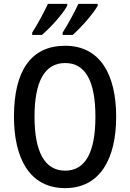

<svg xmlns="http://www.w3.org/2000/svg" viewBox="-20 -960 671 990"><path d="M484 -931V-940H384C369 -907 333 -838 303 -792V-780H355C396 -816 463 -891 484 -931ZM327 -931V-940H227C211 -905 177 -840 146 -792V-780H196C244 -821 305 -889 327 -931ZM579 -358C579 -573 498 -724 316 -724C140 -724 52 -595 52 -359C52 -146 131 10 316 10C497 10 579 -143 579 -358ZM158 -358C158 -538 209 -635 316 -635C422 -635 472 -539 472 -358C472 -176 421 -80 316 -80C210 -80 158 -178 158 -358Z"/></svg>

Font: Noto Sans Tamil Condensed Medium
Style: Regular
Weight: 500
Width: 3
Designer: Jelle Bosma - Monotype Design Team
Foundry: Monotype Imaging Inc.
Version: Version 2.004